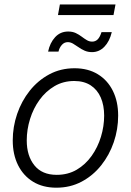

<svg xmlns="http://www.w3.org/2000/svg" viewBox="-20 -852 602 883"><path d="M239.3 11.2Q177.2 11.2 132.3 -16.1Q87.4 -43.5 63 -92.5Q38.6 -141.6 38.6 -206.1Q38.6 -268.6 58.8 -327.9Q79.1 -387.2 116.7 -434.6Q154.3 -481.9 206.5 -510Q258.8 -538.1 322.8 -538.1Q384.8 -538.1 429.7 -510.7Q474.6 -483.4 499 -434.3Q523.4 -385.3 523.4 -320.3Q523.4 -257.3 503.2 -198Q482.9 -138.7 445.3 -91.6Q407.7 -44.4 355.5 -16.6Q303.2 11.2 239.3 11.2ZM240.7 -47.9Q292.5 -47.9 332.8 -71.5Q373 -95.2 401.4 -135Q429.7 -174.8 444.3 -223.1Q459 -271.5 459 -320.3Q459 -367.7 443.4 -403.6Q427.7 -439.5 397 -459.5Q366.2 -479.5 321.3 -479.5Q271 -479.5 230.7 -455.8Q190.4 -432.1 161.9 -392.8Q133.3 -353.5 118.2 -304.7Q103 -255.9 103 -206.1Q103 -135.3 138.2 -91.6Q173.3 -47.9 240.7 -47.9ZM403.3 -612.3Q384.3 -612.3 368.9 -619.1Q353.5 -626 340.6 -635.3Q327.6 -644.5 315.7 -651.4Q303.7 -658.2 292 -658.2Q275.4 -658.2 264.2 -645.3Q252.9 -632.3 249 -614.7H201.2Q209.5 -654.8 233.4 -680.9Q257.3 -707 293.5 -707Q313.5 -707 328.4 -700Q343.3 -692.9 355.5 -683.6Q367.7 -674.3 379.2 -667.5Q390.6 -660.6 403.8 -660.6Q418.9 -660.6 429.2 -670.9Q439.5 -681.2 446.8 -704.1H494.1Q483.9 -661.6 460 -637Q436 -612.3 403.3 -612.3ZM511.2 -831.5 502 -782.7H246.6L255.4 -831.5Z"/></svg>

Font: Inter 24pt Light
Style: Italic
Weight: 300
Italic angle: -9.3988°
Designer: Rasmus Andersson
Foundry: rsms
Version: Version 4.001;git-66647c0bb